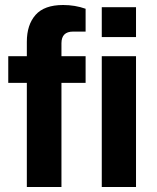

<svg xmlns="http://www.w3.org/2000/svg" viewBox="-20 -752 631 772"><path d="M87.9 0V-418.9H13.2V-525.9H87.9V-584Q87.9 -652.3 123 -692.1Q158.2 -731.9 233.9 -731.9Q281.7 -731.9 324.2 -716.8V-625H273.9Q227.1 -625 227.1 -578.1V-525.9H324.2V-418.9H227.1V0ZM389.2 -603V-723.1H526.9V-603ZM389.2 0V-525.9H526.9V0Z"/></svg>

Font: Archivo
Style: Bold
Weight: 700
Designer: Hector Gatti
Foundry: Omnibus-Type
Version: Version 2.001